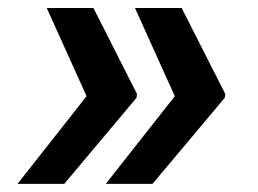

<svg xmlns="http://www.w3.org/2000/svg" viewBox="-20 -534 639 476"><path d="M318.9 -298.3 319.6 -301.1 211.6 -514.2H95.9L194.6 -295.5L23.4 -78.1H139.2L318.2 -291.2L319.6 -298.3ZM430.4 -514.2H314.6L413.4 -295.5L242.2 -78.1H358L536.9 -291.2L538.4 -298.3H537.6L538.4 -301.1Z"/></svg>

Font: Riot Sans 2.0
Style: Bold Italic
Weight: 600
Italic angle: -9.39999°
Designer: Rasmus Andersson
Foundry: rsms
Version: Version 3.006;hotconv 1.0.109;makeotfexe 2.5.65596